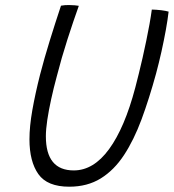

<svg xmlns="http://www.w3.org/2000/svg" viewBox="-20 -702 672 743"><path d="M248 20.5Q163 20.5 128.5 -28.2Q94 -77 94 -163Q94 -212.5 105.2 -276.2Q116.5 -340 135 -413Q151.5 -476.5 172.5 -544.5Q193.5 -612.5 216 -680Q223 -681.5 231.2 -682Q239.5 -682.5 247 -682.5Q259.5 -682.5 269.2 -681.5Q279 -680.5 285 -679.5Q264 -621 241 -549.5Q218 -478 200 -407.5Q187.5 -361.5 178 -318Q168.5 -274.5 163 -238Q157.5 -201.5 157.5 -174.5Q157.5 -42.5 265.5 -42.5Q342 -42.5 402.2 -125Q462.5 -207.5 503.5 -363Q509.5 -386.5 517 -416.2Q524.5 -446 531.8 -478.5Q539 -511 546 -544.2Q553 -577.5 558.5 -608.2Q564 -639 567.5 -665Q576 -665 585.2 -664.2Q594.5 -663.5 603.5 -662.5Q612.5 -661.5 620 -660Q627.5 -658.5 632.5 -657Q629 -626.5 621.8 -586.2Q614.5 -546 604.8 -502.2Q595 -458.5 584 -417.5Q557.5 -320.5 527.8 -240.2Q498 -160 459.8 -101.8Q421.5 -43.5 369.8 -11.5Q318 20.5 248 20.5Z"/></svg>

Font: Grandstander Thin ExtraLight
Style: Italic
Weight: 250
Italic angle: -15°
Version: Version 1.200